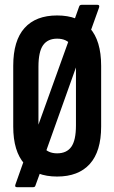

<svg xmlns="http://www.w3.org/2000/svg" viewBox="-20 -725 474 795"><path d="M49.7 50Q39.8 50 44 38.5L86.8 -82.2L122.5 -162.4L270.7 -574.3L280.9 -622.4L307.5 -697.4Q309.7 -705 317.8 -705H383.9Q393.8 -705 390 -693.3L348.3 -576.8L314.2 -501L164.9 -82.5L155.1 -34.5L126.9 42.8Q125.2 50 117.6 50ZM216.5 6Q128.3 6 81.6 -46Q34.8 -98.1 34.8 -200.8V-452.6Q34.8 -556.9 81.6 -609Q128.3 -661 216.5 -661Q304.8 -661 351.8 -609Q398.8 -556.9 398.8 -452.6V-200.8Q398.8 -98.1 351.8 -46Q304.8 6 216.5 6ZM216.5 -90.1Q256.1 -90.1 275.3 -117.1Q294.5 -144.1 294.5 -205.8V-448.2Q294.5 -510.9 275.3 -537.9Q256.1 -564.9 216.5 -564.9Q177.6 -564.9 158.4 -537.9Q139.2 -510.9 139.2 -448.2V-205.8Q139.2 -144.1 158.4 -117.1Q177.6 -90.1 216.5 -90.1Z"/></svg>

Font: Sofia Sans Extra Condensed
Style: Regular
Weight: 400
Designer: Botio Nikoltchev, Ani Petrova
Foundry: lettersoup
Version: Version 4.101